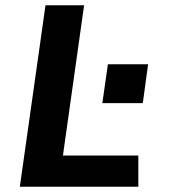

<svg xmlns="http://www.w3.org/2000/svg" viewBox="-20 -706 640 726"><path d="M55 0 152 -686H298L218 -118H503V0ZM367 -316 388 -463H540L520 -316Z"/></svg>

Font: Chivo Mono SemiBold
Style: Italic
Weight: 600
Italic angle: -8.05°
Monospace: yes
Version: Version 1.008